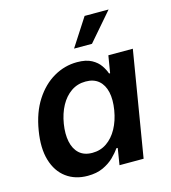

<svg xmlns="http://www.w3.org/2000/svg" viewBox="-114 -854 849 955"><g transform="rotate(-15 310.5 -376.0)"><path d="M220.2 10.3Q155.8 10.3 110.4 -23.2Q64.9 -56.6 46.1 -119.4Q27.3 -182.1 42 -270.5Q56.6 -360.4 96.9 -422.6Q137.2 -484.9 193.6 -517.3Q250 -549.8 313.5 -549.8Q359.9 -549.8 388.2 -534.4Q416.5 -519 431.6 -496.8Q446.8 -474.6 453.6 -454.1H459L473.6 -542.5H599.6L509.8 0H385.7L399.4 -85.4H392.1Q377.9 -64 355 -42Q332 -20 299.1 -4.9Q266.1 10.3 220.2 10.3ZM272 -94.2Q314 -94.2 346.4 -116.7Q378.9 -139.2 400.6 -178.7Q422.4 -218.3 431.2 -271Q439.9 -324.2 431.2 -363.3Q422.4 -402.3 397 -424.1Q371.6 -445.8 330.1 -445.8Q287.6 -445.8 254.9 -423.1Q222.2 -400.4 200.9 -361.1Q179.7 -321.8 171.4 -271Q163.1 -219.7 171.4 -179.7Q179.7 -139.6 204.8 -116.9Q230 -94.2 272 -94.2ZM317.4 -618.7 410.2 -762.2H533.7L409.7 -618.7Z"/></g></svg>

Font: Inter 16pt SemiBold
Style: Italic
Weight: 600
Italic angle: -9.3988°
Version: Version 4.001;git-66647c0bb